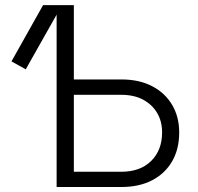

<svg xmlns="http://www.w3.org/2000/svg" viewBox="-20 -748 790 768"><path d="M83 -470.7 25.9 -502.4 152.3 -727.5H228ZM255.9 -430.2H465.8Q536.6 -430.2 588.4 -403.3Q640.1 -376.5 668.5 -328.6Q696.8 -280.8 696.8 -217.8Q696.8 -151.9 668.7 -103Q640.6 -54.2 588.9 -27.1Q537.1 0 465.8 0H206.5V-727.5H275.4V-61H465.3Q541 -61 584.7 -104.2Q628.4 -147.5 628.4 -218.3Q628.4 -262.7 608.4 -296.4Q588.4 -330.1 552.2 -349.4Q516.1 -368.7 465.3 -368.7H255.9Z"/></svg>

Font: Inter 16pt Light
Style: Regular
Weight: 300
Version: Version 4.001;git-66647c0bb